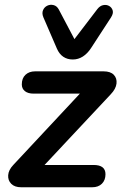

<svg xmlns="http://www.w3.org/2000/svg" viewBox="-20 -790 514 810"><path d="M369 0H69Q42 0 27.5 -14.5Q13 -29 14.5 -51Q16 -73 36 -94L345 -425L349 -395H122Q98 -395 85 -405.5Q72 -416 72 -434Q72 -460 87.5 -474.5Q103 -489 128 -489H417Q446 -489 460 -474.5Q474 -460 471.5 -437.5Q469 -415 447 -392L137 -61L133 -94H375Q425 -94 425 -55Q425 -30 410 -15Q395 0 369 0ZM287 -539Q264 -539 247 -550.5Q230 -562 220 -585L163 -717Q156 -734 161.5 -747Q167 -760 179.5 -766Q192 -772 206 -768.5Q220 -765 228 -750L294 -625L391 -752Q402 -766 416 -768.5Q430 -771 441 -764.5Q452 -758 455.5 -745.5Q459 -733 448 -716L364 -587Q349 -564 329.5 -551.5Q310 -539 287 -539Z"/></svg>

Font: Nunito Variable Extra Light
Style: Italic
Weight: 200
Italic angle: -9°
Designer: Vernon Adams
Foundry: Vernon Adams
Version: Version 3.602